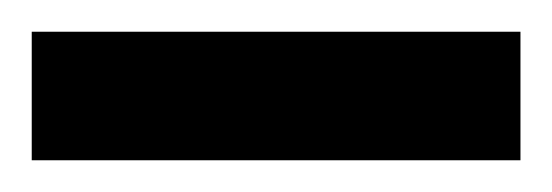

<svg xmlns="http://www.w3.org/2000/svg" viewBox="-24 -715 348 121"><path d="M-4 -614V-695H304V-614Z"/></svg>

Font: wassup Sans
Style: Bold
Weight: 700
Version: Version 2.001